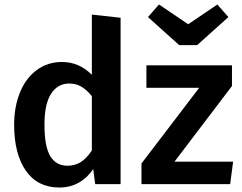

<svg xmlns="http://www.w3.org/2000/svg" viewBox="-20 -820 1076 855"><path d="M517 -741V0H404L395 -67Q370 -29 331.5 -7Q293 15 244 15Q147 15 95 -60Q43 -135 43 -264Q43 -345 69 -408.5Q95 -472 143.5 -508Q192 -544 256 -544Q332 -544 389 -487V-755ZM389 -150V-392Q366 -420 342.5 -434Q319 -448 288 -448Q237 -448 207.5 -402.5Q178 -357 178 -265Q178 -167 204 -124.5Q230 -82 280 -82Q314 -82 340 -98.5Q366 -115 389 -150ZM1013 -437 757 -100H1018L1005 0H610V-92L867 -429H632V-529H1013ZM997 -744 858 -619H778L639 -744L688 -800L818 -712L948 -800Z"/></svg>

Font: Fira Sans Medium
Style: Regular
Weight: 500
Designer: bBox Type GmbH & Carrois Corporate GbR & Edenspiekermann AG
Foundry: bBox Type GmbH & Carrois Corporate GbR & Edenspiekermann AG
Version: Version 4.301